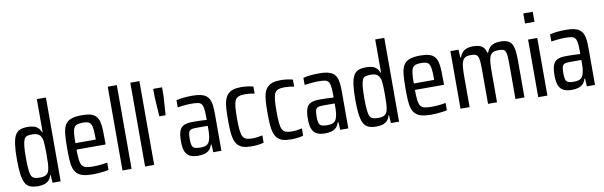

<svg xmlns="http://www.w3.org/2000/svg" viewBox="-56 -1464 6746 2144"><g transform="rotate(-10 3317.0 -392.0)"><path d="M239 88Q186 88 150 73Q114 58 94.5 20Q75 -18 66.5 -82.5Q58 -147 58 -247Q58 -346 66.5 -412Q75 -478 94.5 -516Q114 -554 149 -569Q184 -584 238 -584Q278 -584 307 -575.5Q336 -567 356.5 -547.5Q377 -528 389 -496H394V-872H497V78H405L399 -10H393Q383 28 360.5 49.5Q338 71 308 79.5Q278 88 239 88ZM279 -3Q324 -3 349 -19.5Q374 -36 383 -74Q390 -106 392 -146.5Q394 -187 394 -255Q394 -308 392 -345Q390 -382 387 -404Q377 -452 351.5 -472.5Q326 -493 276 -493Q239 -493 216.5 -486.5Q194 -480 182.5 -455Q171 -430 165.5 -381Q160 -332 160 -248Q160 -164 165 -114Q170 -64 182 -41Q194 -18 217 -10.5Q240 -3 279 -3Z M864 64Q799 64 756.5 52.5Q714 41 688.5 16.5Q663 -8 650.5 -47Q638 -86 635 -142Q632 -198 632 -271Q632 -366 638 -430.5Q644 -495 666 -534Q688 -573 734 -590.5Q780 -608 858 -608Q919 -608 957.5 -596.5Q996 -585 1018 -560Q1040 -535 1049.5 -496Q1059 -457 1061 -401Q1063 -345 1063 -272V-240H733Q733 -169 738.5 -125Q744 -81 759 -59Q774 -37 804 -29.5Q834 -22 884 -22Q908 -22 934 -23.5Q960 -25 988.5 -28.5Q1017 -32 1045 -37V45Q1024 51 993.5 55Q963 59 930 61.5Q897 64 864 64ZM964 -285V-316Q964 -387 960 -428Q956 -469 944 -489.5Q932 -510 910.5 -517Q889 -524 854 -524Q814 -524 790 -516Q766 -508 754 -486.5Q742 -465 737.5 -423.5Q733 -382 733 -313H991Z M1198 79V-871H1301V79Z M1454 79V-871H1557V79Z M1708 -445 1694 -664V-759H1794V-664L1779 -445Z M2061 64Q2004 64 1967.5 46Q1931 28 1914 -13.5Q1897 -55 1897 -126Q1897 -201 1912 -243Q1927 -285 1962.5 -302Q1998 -319 2059 -319Q2073 -319 2092 -319Q2111 -319 2132 -318.5Q2153 -318 2175 -316.5Q2197 -315 2222 -314V-357Q2222 -415 2216 -448.5Q2210 -482 2195.5 -497.5Q2181 -513 2153.5 -517.5Q2126 -522 2081 -522Q2064 -522 2039.5 -520.5Q2015 -519 1986.5 -516Q1958 -513 1928 -508V-589Q1970 -600 2015.5 -604Q2061 -608 2111 -608Q2166 -608 2203.5 -599.5Q2241 -591 2264.5 -573Q2288 -555 2301.5 -527Q2315 -499 2319.5 -456.5Q2324 -414 2324 -357V54H2232L2227 -34H2219Q2208 5 2185 26Q2162 47 2130.5 55.5Q2099 64 2061 64ZM2097 -22Q2125 -22 2145.5 -26.5Q2166 -31 2180.5 -42.5Q2195 -54 2203 -74Q2213 -98 2217.5 -130.5Q2222 -163 2222 -204V-247H2088Q2049 -247 2029.5 -238Q2010 -229 2004 -204.5Q1998 -180 1998 -134Q1998 -90 2005.5 -65Q2013 -40 2035 -31Q2057 -22 2097 -22Z M2666 64Q2608 64 2570 52Q2532 40 2509.5 14Q2487 -12 2475 -51.5Q2463 -91 2459.5 -145.5Q2456 -200 2456 -272Q2456 -349 2460 -405.5Q2464 -462 2477.5 -501Q2491 -540 2514.5 -563Q2538 -586 2574 -597Q2610 -608 2664 -608Q2697 -608 2736 -603Q2775 -598 2800 -590V-510Q2775 -516 2745.5 -519Q2716 -522 2688 -522Q2647 -522 2620.5 -511.5Q2594 -501 2581 -475.5Q2568 -450 2563 -400.5Q2558 -351 2558 -272Q2558 -192 2563 -142Q2568 -92 2581.5 -66Q2595 -40 2621.5 -31Q2648 -22 2689 -22Q2721 -22 2750.5 -26Q2780 -30 2804 -36V46Q2773 56 2737.5 60Q2702 64 2666 64Z M3114 64Q3056 64 3018 52Q2980 40 2957.5 14Q2935 -12 2923 -51.5Q2911 -91 2907.5 -145.5Q2904 -200 2904 -272Q2904 -349 2908 -405.5Q2912 -462 2925.5 -501Q2939 -540 2962.5 -563Q2986 -586 3022 -597Q3058 -608 3112 -608Q3145 -608 3184 -603Q3223 -598 3248 -590V-510Q3223 -516 3193.5 -519Q3164 -522 3136 -522Q3095 -522 3068.5 -511.5Q3042 -501 3029 -475.5Q3016 -450 3011 -400.5Q3006 -351 3006 -272Q3006 -192 3011 -142Q3016 -92 3029.5 -66Q3043 -40 3069.5 -31Q3096 -22 3137 -22Q3169 -22 3198.5 -26Q3228 -30 3252 -36V46Q3221 56 3185.5 60Q3150 64 3114 64Z M3500 64Q3443 64 3406.5 46Q3370 28 3353 -13.5Q3336 -55 3336 -126Q3336 -201 3351 -243Q3366 -285 3401.5 -302Q3437 -319 3498 -319Q3512 -319 3531 -319Q3550 -319 3571 -318.5Q3592 -318 3614 -316.5Q3636 -315 3661 -314V-357Q3661 -415 3655 -448.5Q3649 -482 3634.5 -497.5Q3620 -513 3592.5 -517.5Q3565 -522 3520 -522Q3503 -522 3478.5 -520.5Q3454 -519 3425.5 -516Q3397 -513 3367 -508V-589Q3409 -600 3454.5 -604Q3500 -608 3550 -608Q3605 -608 3642.5 -599.5Q3680 -591 3703.5 -573Q3727 -555 3740.5 -527Q3754 -499 3758.5 -456.5Q3763 -414 3763 -357V54H3671L3666 -34H3658Q3647 5 3624 26Q3601 47 3569.5 55.5Q3538 64 3500 64ZM3536 -22Q3564 -22 3584.5 -26.5Q3605 -31 3619.5 -42.5Q3634 -54 3642 -74Q3652 -98 3656.5 -130.5Q3661 -163 3661 -204V-247H3527Q3488 -247 3468.5 -238Q3449 -229 3443 -204.5Q3437 -180 3437 -134Q3437 -90 3444.5 -65Q3452 -40 3474 -31Q3496 -22 3536 -22Z M4076 88Q4023 88 3987 73Q3951 58 3931.5 20Q3912 -18 3903.5 -82.5Q3895 -147 3895 -247Q3895 -346 3903.5 -412Q3912 -478 3931.5 -516Q3951 -554 3986 -569Q4021 -584 4075 -584Q4115 -584 4144 -575.5Q4173 -567 4193.5 -547.5Q4214 -528 4226 -496H4231V-872H4334V78H4242L4236 -10H4230Q4220 28 4197.5 49.5Q4175 71 4145 79.5Q4115 88 4076 88ZM4116 -3Q4161 -3 4186 -19.5Q4211 -36 4220 -74Q4227 -106 4229 -146.5Q4231 -187 4231 -255Q4231 -308 4229 -345Q4227 -382 4224 -404Q4214 -452 4188.5 -472.5Q4163 -493 4113 -493Q4076 -493 4053.5 -486.5Q4031 -480 4019.5 -455Q4008 -430 4002.5 -381Q3997 -332 3997 -248Q3997 -164 4002 -114Q4007 -64 4019 -41Q4031 -18 4054 -10.5Q4077 -3 4116 -3Z M4701 64Q4636 64 4593.5 52.5Q4551 41 4525.5 16.5Q4500 -8 4487.5 -47Q4475 -86 4472 -142Q4469 -198 4469 -271Q4469 -366 4475 -430.5Q4481 -495 4503 -534Q4525 -573 4571 -590.5Q4617 -608 4695 -608Q4756 -608 4794.5 -596.5Q4833 -585 4855 -560Q4877 -535 4886.5 -496Q4896 -457 4898 -401Q4900 -345 4900 -272V-240H4570Q4570 -169 4575.5 -125Q4581 -81 4596 -59Q4611 -37 4641 -29.5Q4671 -22 4721 -22Q4745 -22 4771 -23.5Q4797 -25 4825.5 -28.5Q4854 -32 4882 -37V45Q4861 51 4830.5 55Q4800 59 4767 61.5Q4734 64 4701 64ZM4801 -285V-316Q4801 -387 4797 -428Q4793 -469 4781 -489.5Q4769 -510 4747.5 -517Q4726 -524 4691 -524Q4651 -524 4627 -516Q4603 -508 4591 -486.5Q4579 -465 4574.5 -423.5Q4570 -382 4570 -313H4828Z M5035 55V-598H5127L5132 -508H5139Q5151 -541 5170 -562.5Q5189 -584 5219 -595.5Q5249 -607 5291 -607Q5360 -607 5393 -584.5Q5426 -562 5439 -508H5447Q5459 -541 5478 -562.5Q5497 -584 5528 -595.5Q5559 -607 5601 -607Q5669 -607 5703 -582.5Q5737 -558 5748.5 -505Q5760 -452 5760 -370V55H5658V-324Q5658 -390 5655 -429Q5652 -468 5642.5 -486.5Q5633 -505 5613.5 -510Q5594 -515 5562 -515Q5523 -515 5500.5 -503Q5478 -491 5467 -463.5Q5456 -436 5452.5 -392.5Q5449 -349 5449 -286V55H5347V-324Q5347 -390 5343.5 -428Q5340 -466 5329.5 -485Q5319 -504 5300.5 -509.5Q5282 -515 5250 -515Q5211 -515 5189 -502.5Q5167 -490 5156 -463Q5145 -436 5141.5 -392Q5138 -348 5138 -286V55Z M5910 -757V-871H6017V-757ZM5912 79V-574H6016V79Z M6297 64Q6240 64 6203.5 46Q6167 28 6150 -13.5Q6133 -55 6133 -126Q6133 -201 6148 -243Q6163 -285 6198.5 -302Q6234 -319 6295 -319Q6309 -319 6328 -319Q6347 -319 6368 -318.5Q6389 -318 6411 -316.5Q6433 -315 6458 -314V-357Q6458 -415 6452 -448.5Q6446 -482 6431.5 -497.5Q6417 -513 6389.5 -517.5Q6362 -522 6317 -522Q6300 -522 6275.5 -520.5Q6251 -519 6222.5 -516Q6194 -513 6164 -508V-589Q6206 -600 6251.5 -604Q6297 -608 6347 -608Q6402 -608 6439.5 -599.5Q6477 -591 6500.5 -573Q6524 -555 6537.5 -527Q6551 -499 6555.5 -456.5Q6560 -414 6560 -357V54H6468L6463 -34H6455Q6444 5 6421 26Q6398 47 6366.5 55.5Q6335 64 6297 64ZM6333 -22Q6361 -22 6381.5 -26.5Q6402 -31 6416.5 -42.5Q6431 -54 6439 -74Q6449 -98 6453.5 -130.5Q6458 -163 6458 -204V-247H6324Q6285 -247 6265.5 -238Q6246 -229 6240 -204.5Q6234 -180 6234 -134Q6234 -90 6241.5 -65Q6249 -40 6271 -31Q6293 -22 6333 -22Z"/></g></svg>

Font: Farlight84_Sys_V01
Style: Regular
Weight: 400
Designer: Ryoko NISHIZUKA  (kana, bopomofo & ideographs); Paul D. Hunt (Latin, Greek & Cyrillic); Sandoll Communications , Soo-you
Foundry: Adobe
Version: Version 2.004;October 29, 2024;FontCreator 14.0.0.2814 64-bi